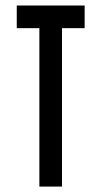

<svg xmlns="http://www.w3.org/2000/svg" viewBox="-20 -687 373 707"><path d="M208.3 0H125V-583.3H41.7V-666.7H291.7V-583.3H208.3Z"/></svg>

Font: Yulong
Style: Regular
Weight: 400
Designer: GGBotNet
Foundry: f0n7.com
Version: 1.00